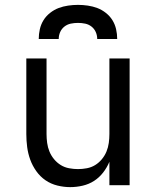

<svg xmlns="http://www.w3.org/2000/svg" viewBox="-20 -760 640 788"><path d="M268 8Q242 8 215.5 1.5Q189 -5 167 -20Q145 -35 129 -57.5Q113 -80 104 -105Q95 -130 91.5 -156.5Q88 -183 88 -210V-520H171V-210Q171 -192 173.5 -173.5Q176 -155 183 -138Q190 -121 202 -106.5Q214 -92 229.5 -82.5Q245 -73 263.5 -69.5Q282 -66 300 -66Q318 -66 336.5 -69.5Q355 -73 370.5 -82.5Q386 -92 398 -106.5Q410 -121 417 -138Q424 -155 426.5 -173.5Q429 -192 429 -210V-520H512V0H429V-96Q419 -72 403 -51.5Q387 -31 366 -17.5Q345 -4 319.5 2Q294 8 268 8ZM139 -600Q139 -620 143.5 -640Q148 -660 158.5 -677Q169 -694 185.5 -707Q202 -720 220.5 -727Q239 -734 259.5 -737Q280 -740 300 -740Q320 -740 340.5 -737Q361 -734 379.5 -727Q398 -720 414.5 -707Q431 -694 441.5 -677Q452 -660 456.5 -640Q461 -620 461 -600H379Q379 -615 373 -628.5Q367 -642 355.5 -651Q344 -660 329.5 -663Q315 -666 300 -666Q285 -666 270.5 -663Q256 -660 244.5 -651Q233 -642 227 -628.5Q221 -615 221 -600Z"/></svg>

Font: Iosevka Custom Extended
Style: Regular
Weight: 400
Width: 7
Monospace: yes
Designer: Belleve Invis
Foundry: Belleve Invis
Version: Version 11.2.4; ttfautohint (v1.8.4)